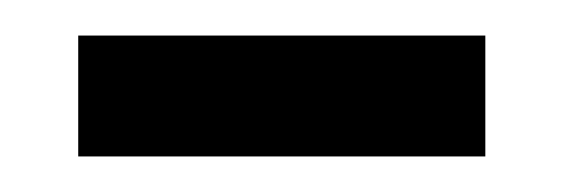

<svg xmlns="http://www.w3.org/2000/svg" viewBox="-20 -593 318 108"><path d="M24 -573H253V-505H24Z"/></svg>

Font: Fundamental  Brigade Condensed
Style: Regular
Weight: 400
Width: 3
Designer: Peter Wiegel, original typeface by Carl Albert Fahrenwaldt 1901
Foundry: Peter Wiegel
Version: Version 0.000 2012 initial release